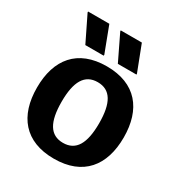

<svg xmlns="http://www.w3.org/2000/svg" viewBox="-168 -817 887 946"><g transform="rotate(30 275.0 -344.0)"><path d="M234.2 -550 235 -555 180 -700H59.2V-695L130 -550ZM420.8 -550V-555L365 -700H245V-695L315 -550ZM275 12.5C440.8 12.5 521.7 -90 521.7 -250C521.7 -410 440.8 -512.5 275 -512.5C109.2 -512.5 28.3 -410 28.3 -250C28.3 -90 109.2 12.5 275 12.5ZM275 -77.5C201.7 -77.5 168.3 -135 168.3 -250C168.3 -365 201.7 -422.5 275 -422.5C348.3 -422.5 381.7 -365 381.7 -250C381.7 -135 348.3 -77.5 275 -77.5Z"/></g></svg>

Font: Familjen Grotesk
Style: Bold
Weight: 700
Designer: Anders Wikstroem, Jonas Baeckman, Matilda Gysing, Kristian Moeller
Foundry: Familjen STHLM AB
Version: Version 2.000